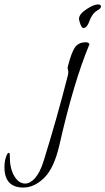

<svg xmlns="http://www.w3.org/2000/svg" viewBox="-183 -578 474 863"><path d="M219 -379Q148 -209 84 74Q60 178 15.5 221.5Q-29 265 -78 265Q-163 265 -163 173Q-163 149 -156.5 129Q-150 109 -144 109Q-140 109 -139 115V125Q-139 179 -119 213Q-99 247 -70 247Q-47 247 -25 222Q-3 197 13 146Q72 -43 122 -239Q124 -247 124 -256Q124 -260 122.5 -264Q121 -268 121 -271Q121 -278 123 -283Q139 -345 155 -366.5Q171 -388 203 -388Q216 -388 219 -379ZM253 -530Q241 -523 232 -509.5Q223 -496 219 -483.5Q215 -471 208 -461.5Q201 -452 192 -452Q185 -452 179 -467.5Q173 -483 172 -493Q172 -514 205 -536Q238 -558 257 -558Q271 -558 271 -549Q271 -540 253 -530Z"/></svg>

Font: Bilbo Swash Caps
Style: Regular
Weight: 400
Designer: Robert E. Leuschke
Foundry: Robert E. Leuschke
Version: Version 1.002